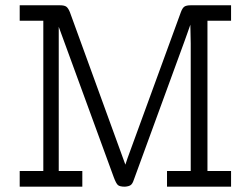

<svg xmlns="http://www.w3.org/2000/svg" viewBox="-20 -703 946 723"><path d="M54.2 0V-59.1H143.1V-625H54.2V-683.1H206.1Q222.2 -683.1 229.5 -678Q236.8 -672.9 243.2 -657.2L452.1 -83Q458 -102.1 472.2 -140.1L661.1 -657.2Q667 -673.3 674.6 -678.2Q682.1 -683.1 698.2 -683.1H850.1V-625H761.2V-59.1H850.1V0H608.9V-59.1H698.2V-539.1L696.8 -609.9Q692.9 -597.7 684.8 -575.9Q676.8 -554.2 674.8 -547.9L483.9 -25.9Q479 -10.7 471.9 -5.9Q464.8 -1 450.2 0Q431.2 0 424.1 -6.1Q417 -12.2 408.2 -36.1L201.2 -602.1V-59.1H290V0Z"/></svg>

Font: CMU Concrete
Style: Roman
Weight: 500
Version: Version 0.7.0